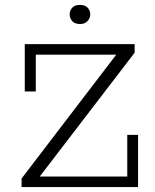

<svg xmlns="http://www.w3.org/2000/svg" viewBox="-20 -763 631 783"><path d="M68 0V-35L454 -540H126V-390H81V-583H529V-548L142 -43H499V-213H543V0ZM306 -665Q285 -665 274.5 -677Q264 -689 264 -704Q264 -720 274.5 -731.5Q285 -743 306 -743Q327 -743 337.5 -731.5Q348 -720 348 -704Q348 -689 337 -677Q326 -665 306 -665Z"/></svg>

Font: Rokkitt Light
Style: Regular
Weight: 300
Version: Version 3.103